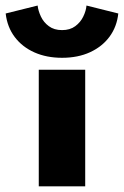

<svg xmlns="http://www.w3.org/2000/svg" viewBox="-111 -656 436 676"><path d="M25.5 0V-410.5H189V0ZM107.5 -452.5Q53 -452.5 10.2 -471.5Q-32.5 -490.5 -59 -525.5Q-85.5 -560.5 -91 -608.5L21.5 -636.5Q23.5 -618 33 -597.8Q42.5 -577.5 61 -563.8Q79.5 -550 107.5 -550Q135.5 -550 154 -563.8Q172.5 -577.5 182.2 -597.8Q192 -618 193.5 -636.5L305.5 -608.5Q300.5 -562 274.8 -527Q249 -492 206.2 -472.2Q163.5 -452.5 107.5 -452.5Z"/></svg>

Font: League Spartan Thin ExtraBold
Style: Regular
Weight: 800
Version: Version 2.002